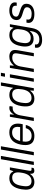

<svg xmlns="http://www.w3.org/2000/svg" viewBox="1616 -2379 945 4217"><g transform="rotate(-90 2088.5 -270.5)"><path d="M201.2 12.2Q119.1 12.2 75 -34.9Q30.8 -82 30.8 -176.8Q30.8 -210.4 39.1 -267.1Q83 -538.1 283.2 -538.1Q393.1 -538.1 432.1 -452.1H438L463.9 -525.9H521L500 -404.8Q496.1 -382.3 487.5 -334.7Q479 -287.1 472.7 -250.7Q466.3 -214.4 459.5 -174.6Q452.6 -134.8 448.7 -109.1Q444.8 -83.5 444.8 -76.2Q444.8 -50.8 472.2 -50.8H514.2L506.8 -4.9Q475.6 11.2 445.8 11.2Q389.6 11.2 381.8 -42Q379.4 -54.7 380.9 -78.1L375 -80.1Q343.3 -33.7 297.9 -10.7Q252.4 12.2 201.2 12.2ZM223.1 -50.8Q244.1 -50.8 264.4 -56.2Q284.7 -61.5 306.4 -75.9Q328.1 -90.3 345.7 -112.5Q363.3 -134.8 378.2 -171.1Q393.1 -207.5 400.9 -253.9Q411.1 -311.5 411.1 -345.2Q411.1 -410.2 382.3 -442.6Q353.5 -475.1 293 -475.1Q225.1 -475.1 180.4 -428.2Q135.7 -381.3 117.2 -274.9Q106 -209 106 -175.8Q106 -111.3 135 -81.1Q164.1 -50.8 223.1 -50.8Z M572.8 0 699.7 -723.1H772L645 0Z M785.6 0 912.6 -723.1H984.9L857.9 0Z M1212.4 12.2Q1010.7 12.2 1010.7 -183.1Q1010.7 -235.4 1021.5 -289.1Q1072.8 -538.1 1288.6 -538.1Q1385.3 -538.1 1433.8 -488.5Q1482.4 -439 1482.4 -349.1Q1482.4 -301.8 1468.8 -244.1H1090.8Q1085.4 -213.9 1085.4 -185.1Q1085.4 -114.3 1117.9 -81.5Q1150.4 -48.8 1216.8 -48.8Q1274.4 -48.8 1318.8 -79.6Q1363.3 -110.4 1382.8 -176.8H1452.6Q1430.2 -83 1366.9 -35.4Q1303.7 12.2 1212.4 12.2ZM1101.6 -300.8H1405.8Q1410.6 -335.9 1410.6 -356.9Q1410.6 -477.1 1285.6 -477.1Q1214.8 -477.1 1167.5 -431.6Q1120.1 -386.2 1101.6 -300.8Z M1539.1 0 1632.3 -525.9H1686L1679.2 -439.9H1684.1Q1737.8 -538.1 1822.3 -538.1Q1850.1 -538.1 1867.2 -530.8L1856 -464.8H1823.2Q1759.8 -464.8 1717.8 -417.7Q1675.8 -370.6 1663.1 -295.9L1611.3 0Z M2033.2 12.2Q1948.2 12.2 1903.8 -35.2Q1859.4 -82.5 1859.4 -176.8Q1859.4 -233.4 1867.2 -275.9Q1889.6 -407.7 1952.9 -472.9Q2016.1 -538.1 2110.4 -538.1Q2225.1 -538.1 2262.2 -458H2268.1L2315.4 -723.1H2387.2L2260.3 0H2204.1L2209.5 -77.1H2202.1Q2136.2 12.2 2033.2 12.2ZM2047.4 -50.8Q2121.6 -50.8 2169.2 -102.1Q2216.8 -153.3 2233.4 -250Q2243.2 -313 2243.2 -338.9Q2243.2 -378.4 2233.4 -406.2Q2223.6 -434.1 2206.3 -448.5Q2189 -462.9 2169.9 -469Q2150.9 -475.1 2127.4 -475.1Q2051.8 -475.1 2006.3 -428.2Q1960.9 -381.3 1943.4 -279.8Q1933.1 -216.3 1933.1 -178.2Q1933.1 -50.8 2047.4 -50.8Z M2510.7 -633.8 2526.9 -723.1H2599.1L2583 -633.8ZM2400.9 0 2494.1 -525.9H2565.9L2473.1 0Z M2613.8 0 2706.1 -525.9H2761.7L2753.9 -442.9H2760.7Q2837.4 -538.1 2955.1 -538.1Q3022 -538.1 3060.8 -507.6Q3099.6 -477.1 3099.6 -412.1Q3099.6 -385.7 3093.8 -356L3031.7 0H2960L3022 -354Q3025.9 -384.3 3025.9 -395Q3025.9 -439.9 3000.5 -457Q2975.1 -474.1 2926.8 -474.1Q2862.8 -474.1 2807.9 -427Q2752.9 -379.9 2737.8 -295.9L2686 0Z M3318.4 182.1Q3242.2 182.1 3194.8 151.4Q3147.5 120.6 3147.5 62Q3147.5 41 3151.4 24.9H3221.7Q3219.7 40.5 3219.7 45.9Q3219.7 85 3249 103Q3278.3 121.1 3325.7 121.1Q3403.8 121.1 3449.2 81.3Q3494.6 41.5 3509.8 -40Q3510.7 -49.8 3513.4 -66.4Q3516.1 -83 3516.6 -85H3509.8Q3449.2 -4.9 3345.7 -4.9Q3263.7 -4.9 3219.2 -51.5Q3174.8 -98.1 3174.8 -190.9Q3174.8 -233.9 3182.6 -274.9Q3206.1 -411.1 3267.8 -474.6Q3329.6 -538.1 3426.8 -538.1Q3541 -538.1 3581.5 -449.2H3588.4L3609.4 -525.9H3665.5L3582.5 -49.8Q3562 72.8 3498.8 127.4Q3435.5 182.1 3318.4 182.1ZM3369.6 -67.9Q3397.5 -67.9 3423.1 -77.1Q3448.7 -86.4 3474.1 -106.9Q3499.5 -127.4 3519 -167.2Q3538.6 -207 3547.4 -262.2Q3557.6 -326.7 3557.6 -349.1Q3557.6 -475.1 3436.5 -475.1Q3292.5 -475.1 3260.7 -284.2Q3249.5 -219.2 3249.5 -190.9Q3249.5 -127.9 3279.3 -97.9Q3309.1 -67.9 3369.6 -67.9Z M3888.2 12.2Q3795.4 12.2 3744.4 -21.5Q3693.4 -55.2 3693.4 -116.2Q3693.4 -137.2 3700.2 -162.1H3771Q3766.1 -140.1 3766.1 -127Q3766.1 -85 3798.8 -66.4Q3831.5 -47.9 3895 -47.9Q3958.5 -47.9 3998.3 -75Q4038.1 -102.1 4038.1 -153.8Q4038.1 -166 4034.2 -176Q4030.3 -186 4021.2 -194.1Q4012.2 -202.1 4003.7 -208Q3995.1 -213.9 3979.2 -220Q3963.4 -226.1 3952.9 -229.7Q3942.4 -233.4 3922.4 -239.5Q3902.3 -245.6 3892.1 -249Q3873.5 -254.9 3863 -258.5Q3852.5 -262.2 3835.9 -269.3Q3819.3 -276.4 3809.8 -282.7Q3800.3 -289.1 3788.8 -298.8Q3777.3 -308.6 3771.2 -319.6Q3765.1 -330.6 3760.7 -345.5Q3756.3 -360.4 3756.3 -377.9Q3756.3 -417.5 3772.9 -448.7Q3789.6 -480 3818.6 -499Q3847.7 -518.1 3885 -528.1Q3922.4 -538.1 3965.3 -538.1Q4044.4 -538.1 4094.7 -506.8Q4145 -475.6 4145 -416Q4145 -402.3 4139.2 -376H4069.3Q4071.3 -395.5 4071.3 -402.8Q4071.3 -478 3961.9 -478Q3924.8 -478 3896.5 -469.7Q3868.2 -461.4 3849.6 -440.9Q3831.1 -420.4 3831.1 -389.2Q3831.1 -378.4 3833.7 -369.9Q3836.4 -361.3 3843.3 -354.5Q3850.1 -347.7 3856.2 -342.8Q3862.3 -337.9 3874.8 -332.8Q3887.2 -327.6 3895 -324.7Q3902.8 -321.8 3919.4 -316.4Q3936 -311 3944.3 -308.1Q3953.1 -305.2 3974.1 -298.1Q3995.1 -291 4004.9 -287.6Q4014.6 -284.2 4032.5 -276.4Q4050.3 -268.6 4059.3 -262.5Q4068.4 -256.3 4080.8 -246.1Q4093.3 -235.8 4099.4 -224.9Q4105.5 -213.9 4109.9 -198.7Q4114.3 -183.6 4114.3 -166Q4114.3 -81.5 4053.7 -34.7Q3993.2 12.2 3888.2 12.2Z"/></g></svg>

Font: Archivo Light
Style: Italic
Weight: 300
Italic angle: -10°
Designer: Hector Gatti
Foundry: Omnibus-Type
Version: Version 2.001